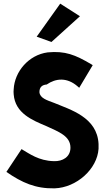

<svg xmlns="http://www.w3.org/2000/svg" viewBox="-20 -1009 588 1052"><path d="M181 -808 262 -779 418 -920 310 -989ZM55 -492C63 -388 158 -350 234 -318C301 -287 366 -264 366 -200C366 -149 323 -124 275 -126C192 -128 141 -167 98 -192L15 -67C101 -8 174 25 279 23C400 19 513 -83 520 -194V-219V-220C513 -367 365 -408 277 -445C237 -460 199 -471 196 -504C196 -531 210 -544 236 -546C285 -580 347 -587 406 -535L414 -528L488 -652L480 -657C392 -709 337 -731 241 -722C137 -708 60 -617 55 -520C54 -511 54 -501 55 -492Z"/></svg>

Font: Bluebird
Style: SfBdNrw
Weight: 700
Designer: Jasper
Foundry: Cannot Into Space Fonts
Version: Version 0.98